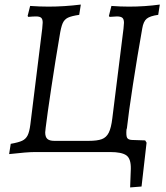

<svg xmlns="http://www.w3.org/2000/svg" viewBox="-20 -666 727 841"><path d="M534 -98Q532 -72 536.5 -63Q541 -54 557 -53L616 -51L622 -41L600 151L550 155L553 74Q554 29 533.5 14.5Q513 0 463 0H133Q99 0 20 9L27 -36Q61 -42 77 -49.5Q93 -57 101 -73Q109 -89 113 -121L165 -541Q167 -561 167 -567Q167 -582 160.5 -588Q154 -594 138 -594Q124 -594 104 -592L101 -596L112 -640Q154 -637 192 -637Q261 -637 334 -646L327 -601Q293 -596 277.5 -588.5Q262 -581 254.5 -564Q247 -547 241 -508Q223 -403 205 -283.5Q187 -164 180 -106Q178 -90 178 -86Q178 -66 187.5 -57.5Q197 -49 218 -49H368Q406 -49 426 -56.5Q446 -64 456.5 -85Q467 -106 472 -148L521 -541L523 -566Q523 -582 516 -588Q509 -594 492 -594Q486 -594 460 -592L457 -596L468 -640Q507 -637 545 -637Q614 -637 680 -646L673 -601Q637 -596 622.5 -584Q608 -572 603 -541Q581 -417 562 -293.5Q543 -170 536 -105Z"/></svg>

Font: Alegreya SC
Style: Italic
Weight: 400
Italic angle: -7°
Designer: Juan Pablo del Peral
Foundry: Huerta Tipografica
Version: Version 2.007; ttfautohint (v1.6)